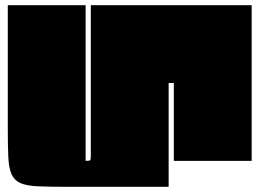

<svg xmlns="http://www.w3.org/2000/svg" viewBox="-20 -620 1000 740"><path d="M235 100Q168 100 125 98Q82 96 58.5 85.5Q35 75 24.5 51.5Q14 28 12 -15Q10 -58 10 -125V-600H310V0Q325 0 327.5 -2.5Q330 -5 330 -20V-600H950V0H650V-300H630V100Z"/></svg>

Font: Badeen Display
Style: Regular
Weight: 400
Version: Version 1.000; ttfautohint (v1.8.4.7-5d5b)